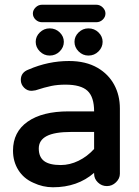

<svg xmlns="http://www.w3.org/2000/svg" viewBox="-20 -774 589 812"><path d="M119 -717Q119 -731 130.5 -742.5Q142 -754 158 -754H387Q403 -754 414.5 -742.5Q426 -731 426 -717Q426 -702 414.5 -691Q403 -680 387 -680H158Q142 -680 130.5 -691Q119 -702 119 -717ZM270 -303H378Q378 -364 350 -390Q322 -416 257 -416Q224 -416 197 -410.5Q170 -405 130 -392L115 -390Q96 -389 82 -403Q68 -417 68 -436Q68 -468 101 -480Q184 -516 272 -516Q343 -516 393 -487Q439 -460 463 -415.5Q487 -371 487 -315V-39Q487 -19 470.5 -3Q454 13 432 13Q410 13 394 -2.5Q378 -18 378 -39V-43Q308 18 204 18Q161 18 121 -1Q80 -19 57.5 -55Q35 -91 35 -137Q35 -216 97 -259.5Q159 -303 270 -303ZM190 -654Q215 -654 232.5 -637Q250 -620 250 -597Q250 -574 232.5 -556.5Q215 -539 190 -539Q166 -539 148.5 -556.5Q131 -574 131 -597Q131 -620 148.5 -637Q166 -654 190 -654ZM237 -76Q275 -76 312 -94Q349 -112 378 -144V-216H281Q211 -216 177.5 -198.5Q144 -181 144 -146Q144 -110 166.5 -93Q189 -76 237 -76ZM354 -654Q379 -654 396.5 -637Q414 -620 414 -597Q414 -574 396.5 -556.5Q379 -539 354 -539Q330 -539 312.5 -556.5Q295 -574 295 -597Q295 -620 312.5 -637Q330 -654 354 -654Z"/></svg>

Font: 寒蝉全圆体 Bold
Style: Regular
Weight: 700
Designer: Warren2060
      Designed by Motoya company      

      [Varela Round]
      Joe Prince(Latin component); Avraham Cornf
Foundry: ChillType
Version: Version 3.200